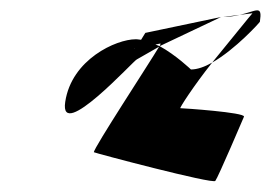

<svg xmlns="http://www.w3.org/2000/svg" viewBox="-20 -658 511 362"><path d="M103 -466C91 -388 234 -546 238 -546L280 -570C261 -538 156 -378 157 -371C157 -370 383 -310 386 -317C391 -323 440 -438 440 -438C443 -446 325 -454 320 -454C318 -454 345 -496 380 -540C366 -532 352 -527 340 -527C340 -527 312 -554 281 -571L397 -626L254 -596L246 -583C243 -583 241 -584 236 -584C199 -584 115 -546 103 -466ZM233 -566C233 -566 233 -567 234 -567C234 -567 233 -566 233 -566ZM273 -574C279 -575 281 -576 283 -576C282 -576 283 -574 281 -571C279 -572 275 -573 273 -574ZM380 -540C424 -565 470 -616 470 -617C475 -650 464 -637 432 -630L456 -633C453 -630 416 -584 380 -540ZM399 -626H401ZM401 -626C412 -626 424 -628 432 -630Z"/></svg>

Font: Ampere
Style: SCUltCndIta
Weight: 400
Version: Version 1